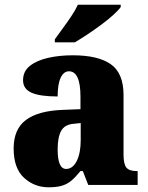

<svg xmlns="http://www.w3.org/2000/svg" viewBox="-20 -786 628 816"><path d="M187 10Q126 10 82 -30.5Q38 -71 38 -155Q38 -237 90 -276Q142 -315 246 -319L322 -322V-375Q322 -483 273 -483Q251 -483 238 -456Q225 -429 225 -376Q150 -376 114 -392Q78 -408 78 -445Q78 -483 107 -506Q136 -529 184 -540Q232 -551 289 -551Q397 -551 451 -513Q505 -475 505 -382V-129Q505 -89 517 -74Q529 -59 561 -59H565V0H355L332 -59H322Q301 -33 283 -18Q265 -3 242.5 3.5Q220 10 187 10ZM261 -68Q289 -68 306 -101.5Q323 -135 323 -191V-263L294 -260Q255 -257 240 -230Q225 -203 225 -151Q225 -68 261 -68ZM213 -619Q227 -639 246 -664.5Q265 -690 283 -717Q301 -744 311 -766H493V-756Q484 -743 462 -723Q440 -703 411 -681.5Q382 -660 352 -640Q322 -620 298 -606H213Z"/></svg>

Font: Noto Serif Thai SemiCondensed Black
Style: Regular
Weight: 900
Width: 4
Designer: Monotype Design Team
Foundry: Monotype Imaging Inc.
Version: Version 2.002; ttfautohint (v1.8.4.7-5d5b)